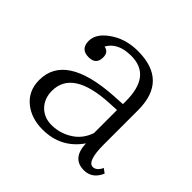

<svg xmlns="http://www.w3.org/2000/svg" viewBox="-131 -654 805 805"><g transform="rotate(45 271.5 -251.0)"><path d="M526.9 -46.9Q504.9 4.9 455.1 4.9Q384.8 4.9 381.8 -81.1Q320.8 6.8 211.9 6.8Q146 6.8 102.1 -28.3Q55.2 -65.9 55.2 -130.4Q55.2 -287.6 324.2 -304.2L375 -307.1V-325.2Q375 -475.1 256.8 -475.1Q178.2 -475.1 149.9 -423.3Q178.2 -418.9 178.2 -387.2Q178.2 -344.2 134.3 -344.2Q85.9 -344.2 85.9 -393.1Q85.9 -434.1 131.8 -468.3Q186.5 -509.3 262.2 -509.3Q438 -509.3 438 -334V-130.9Q438 -31.2 472.2 -31.2Q493.2 -31.2 507.8 -61ZM375 -135.3V-272L333 -270Q125 -259.8 125 -136.2Q125 -90.3 153.8 -61Q182.1 -33.2 225.1 -33.2Q283.2 -33.2 330.1 -69.3Q361.3 -94.7 375 -135.3Z"/></g></svg>

Font: I.Ming
Style: Regular
Weight: 400
Designer: Ichiten Fonts Project
Version: Version 5.10 Mar 24, 2018